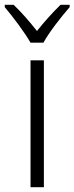

<svg xmlns="http://www.w3.org/2000/svg" viewBox="-48 -785 312 805"><path d="M80 -606H134C158 -650 209 -715 244 -755V-765H206C171 -731 138 -694 107 -655C77 -693 41 -735 9 -765H-28V-755C5 -716 55 -650 80 -606ZM136 0V-532H80V0Z"/></svg>

Font: Noto Sans SemiCondensed Light
Style: Regular
Weight: 300
Width: 4
Designer: Monotype Design Team
Foundry: Monotype Imaging Inc.
Version: Version 2.013